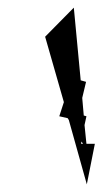

<svg xmlns="http://www.w3.org/2000/svg" viewBox="-20 -452 285 502"><path d="M98 -356 147 -185 135 -148 157 -143 160 -138 207 30 228 -76H206L201 -125L206 -148L199 -150L195 -196L205 -238L191 -242L173 -432ZM192 -76 193 -82 197 -76Z"/></svg>

Font: Corrode
Style: Ita
Weight: 400
Designer: Mew Too
Version: Version 0.532